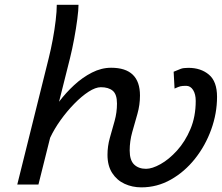

<svg xmlns="http://www.w3.org/2000/svg" viewBox="-20 -787 946 819"><path d="M222.2 -766.6H314.9Q314.9 -745.1 309.8 -705.8Q304.7 -666.5 296.4 -621.8Q288.1 -577.1 278.8 -539.6L231.9 -353Q260.3 -390.6 296.1 -423.8Q332 -457 372.3 -477.5Q412.6 -498 454.1 -498Q577.1 -498 577.1 -379.4Q577.1 -339.8 566.2 -301.3Q555.2 -262.7 544.2 -223.9Q533.2 -185.1 533.2 -145Q533.2 -103.5 552.2 -85.2Q571.3 -66.9 603 -66.9Q628.9 -66.9 664.8 -86.9Q700.7 -106.9 735.1 -144.8Q769.5 -182.6 792.2 -236.1Q814.9 -289.6 814.9 -356.4Q814.9 -385.3 803.7 -403.1Q792.5 -420.9 773.9 -420.9Q757.3 -420.9 749.5 -418.9Q741.7 -417 724.6 -409.2L720.7 -481Q740.7 -489.3 751.2 -493.4Q761.7 -497.6 783.7 -497.6Q836.9 -497.6 871.3 -468.5Q905.8 -439.5 905.8 -374Q905.8 -303.2 880.9 -234.4Q856 -165.5 811.8 -109.9Q767.6 -54.2 709 -21Q650.4 12.2 583 12.2Q544.4 12.2 511.5 -2.9Q478.5 -18.1 458.5 -49.1Q438.5 -80.1 438.5 -126.5Q438.5 -163.6 448.7 -199.5Q459 -235.4 469 -271.5Q479 -307.6 479 -345.2Q479 -384.8 460.9 -399.9Q442.9 -415 410.2 -415Q387.7 -415 357.9 -395.8Q328.1 -376.5 296.9 -344.5Q265.6 -312.5 238.5 -274.7Q211.4 -236.8 193.8 -199.2L144 0H53.7L188 -539.6Q197.3 -576.7 205.1 -618.7Q212.9 -660.6 217.5 -699.7Q222.2 -738.8 222.2 -766.6Z"/></svg>

Font: Andika
Style: Italic
Weight: 400
Italic angle: -14°
Designer: Victor Gaultney, Annie Olsen, Julie Remington, Don Collingsworth, Eric Hays, Becca Hirsbrunner
Foundry: SIL International
Version: Version 6.101